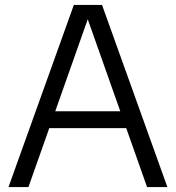

<svg xmlns="http://www.w3.org/2000/svg" viewBox="-20 -760 714 780"><path d="M14.5 0 280 -740H394.5L660 0H577.5L329.5 -701.5H343.5L95.5 0ZM153.5 -239.5 172.5 -308H501.5L520.5 -239.5Z"/></svg>

Font: Encode Sans Condensed Thin
Style: Regular
Weight: 400
Version: Version 3.002